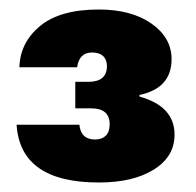

<svg xmlns="http://www.w3.org/2000/svg" viewBox="-20 -734 414 406"><path d="M21 -591.8Q22.5 -644 64.7 -679Q106.9 -713.9 189 -713.9Q257.8 -713.9 300.3 -684.1Q342.8 -654.3 342.8 -608.9Q342.8 -547.4 274.9 -533.2V-529.8Q349.1 -509.3 349.1 -449.2Q349.1 -402.8 305.4 -375.5Q261.7 -348.1 189 -348.1Q22.9 -348.1 15.1 -470.2H147.9Q150.9 -439 181.2 -439Q195.3 -439 203.6 -447Q211.9 -455.1 211.9 -471.2Q211.9 -504.9 172.9 -504.9H139.2V-561H167Q206.1 -561 206.1 -594.2Q206.1 -607.9 198 -615.5Q189.9 -623 174.8 -623Q147.5 -623 143.1 -591.8Z"/></svg>

Font: SVN-Poppins
Style: Bold
Weight: 700
Designer: Ninad Kale (Devanagari), Jonny Pinhorn (Latin)
Foundry: Indian Type Foundry
Version: Version 3.200;PS 1.000;hotconv 16.6.54;makeotf.lib2.5.65590